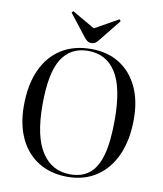

<svg xmlns="http://www.w3.org/2000/svg" viewBox="-101 -1024 952 1119"><g transform="rotate(10 375.5 -464.5)"><path d="M374 14Q276 14 203.5 -30.5Q131 -75 92 -157Q53 -239 53 -351Q53 -474 92.5 -562Q132 -650 206 -697Q280 -744 383 -744Q480 -744 550.5 -700Q621 -656 659.5 -575.5Q698 -495 698 -383Q698 -262 658.5 -172.5Q619 -83 546 -34.5Q473 14 374 14ZM388 -3Q457 -3 501.5 -39Q546 -75 567.5 -153.5Q589 -232 589 -361Q589 -552 532 -641Q475 -730 368 -730Q264 -730 211.5 -647Q159 -564 159 -375Q159 -186 219.5 -94.5Q280 -3 388 -3ZM376 -778Q363 -778 354 -784Q345 -790 332 -806L233 -933L241 -943L376 -865L515 -943L523 -933L416 -800Q408 -790 399 -784Q390 -778 376 -778Z"/></g></svg>

Font: Literata 72pt
Style: Regular
Weight: 400
Designer: Latin by Veronika Burian and Jose Scaglione. Greek by Irene Vlachou. Cyrillic by Vera Evstafieva.
Foundry: TypeTogether
Version: Version 3.002